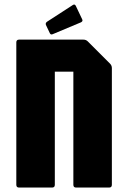

<svg xmlns="http://www.w3.org/2000/svg" viewBox="-20 -845 577 865"><path d="M66 0Q53.5 0 53.5 -12.5V-654Q53.5 -666.5 66 -666.5H355.5Q367.5 -666.5 375.5 -658.5L475.5 -558.5Q484 -550 484 -538.5V-12.5Q484 0 471.5 0H323Q310.5 0 310.5 -12.5V-522H227V-12.5Q227 0 214.5 0ZM217.5 -691Q208.5 -687 204.5 -695.5L187 -732.5Q183.5 -741.5 192.5 -747.5L309 -823Q318 -828 322.5 -816.5L350.5 -757.5Q354.5 -749.5 345 -744.5Z"/></svg>

Font: Jaro 24pt
Style: Regular
Weight: 400
Designer: Agyei Archer, Celine Hurka, Mirko Velimirović
Version: Version 1.000